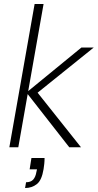

<svg xmlns="http://www.w3.org/2000/svg" viewBox="-20 -740 491 965"><path d="M328 0 113 -275 389 -501H451L149 -258L154 -293L387 0ZM27 0 154 -720H199L72 0ZM106 205 111 176Q135 176 147 162.5Q159 149 163 124L166 111H129L138 54H204Q204 69 202.5 83.5Q201 98 199 110Q190 166 165 185.5Q140 205 106 205Z"/></svg>

Font: DM Sans 18pt ExtraLight
Style: Italic
Weight: 250
Italic angle: -10°
Designer: Colophon Foundry, Jonny Pinhorn
Foundry: Colophon Foundry
Version: Version 4.004;gftools[0.9.30]